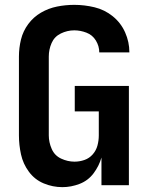

<svg xmlns="http://www.w3.org/2000/svg" viewBox="-20 -763 616 791"><path d="M237 8Q273 8 308 -5.5Q343 -19 365.5 -49Q388 -79 398 -114V0H511V-409H288V-304H387V-205Q387 -184 381.5 -163.5Q376 -143 362 -127Q348 -111 328 -104Q308 -97 287 -97Q259 -97 232 -109.5Q205 -122 193 -149.5Q181 -177 181 -205V-530Q181 -559 192.5 -585.5Q204 -612 230.5 -625Q257 -638 286 -638Q311 -638 336 -628.5Q361 -619 375 -596Q389 -573 389 -547H513V-548Q513 -590 495.5 -629.5Q478 -669 444.5 -696Q411 -723 369.5 -733Q328 -743 286 -743Q250 -743 215 -736Q180 -729 149 -711Q118 -693 96.5 -664Q75 -635 66.5 -600.5Q58 -566 58 -530V-205Q58 -166 66.5 -127Q75 -88 99 -55.5Q123 -23 160 -7.5Q197 8 237 8Z"/></svg>

Font: Iosevka Sparkle
Style: Bold
Weight: 700
Designer: Belleve Invis
Foundry: Belleve Invis
Version: Version 4.5.0; ttfautohint (v1.8.3)